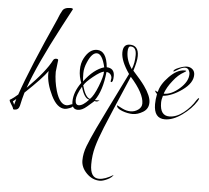

<svg xmlns="http://www.w3.org/2000/svg" viewBox="-89 -716 1350 1238"><g transform="rotate(5 586.0 -96.5)"><path d="M267 -301 258 -225Q258 -164 276 -102Q302 -16 347 -16Q355 -16 367 -21Q379 -26 381 -26Q389 -26 389 -17Q389 -8 368.5 0Q348 8 337 8Q286 8 248.5 -69Q211 -146 211 -209Q211 -221 212 -226Q179 -178 69 -74Q56 -30 47 14Q40 41 14 41Q2 41 4 33Q1 25 -10.5 7.5Q-22 -10 -22 -16Q-22 -22 -15 -23Q3 -34 30 -58Q91 -236 239 -563Q241 -567 245 -578Q252 -597 265 -620Q276 -643 318 -643Q333 -643 333 -636Q333 -636 273 -523Q133 -258 80 -106Q197 -223 235 -299Q241 -309 254 -309Q267 -309 267 -301ZM20 -28 -1 -11Q4 -4 9 10Q17 -20 20 -28Z M616 -196 619 -215Q619 -231 608.5 -241.5Q598 -252 584 -252Q572 -130 525 -65H556Q543 -57 536.5 -57Q530 -57 527.5 -58Q525 -59 522 -59Q523 -58 516.5 -52.5Q510 -47 479 -20Q448 7 421 7Q382 7 382 -43Q382 -104 428 -168Q412 -207 412 -250.5Q412 -294 429 -326Q462 -389 511 -389Q573 -389 583 -283Q633 -281 633 -231Q633 -190 620 -190Q616 -190 616 -196ZM512 -367Q480 -367 453 -304Q436 -266 436 -231Q436 -196 439 -179Q500 -261 567 -281Q547 -367 512 -367ZM568 -253Q546 -250 499.5 -212.5Q453 -175 442 -153Q463 -77 493 -70Q517 -92 542.5 -157Q568 -222 568 -253ZM435 -144Q402 -88 402 -55.5Q402 -23 424 -23Q451 -23 489 -65Q456 -69 435 -144Z M833 -184Q877 -122 877 -80.5Q877 -39 842.5 -18Q808 3 775.5 3Q743 3 707 -10.5Q671 -24 671 -43L672 -46Q671 -45 674 -43Q681 -39 707.5 -26Q734 -13 760.5 -13Q787 -13 809.5 -29Q832 -45 832 -70Q832 -135 743 -235Q630 28 598.5 105.5Q567 183 552.5 236.5Q538 290 538 349Q538 438 596 438Q634 438 688 405Q678 423 649.5 436.5Q621 450 602 450Q554 450 516.5 412.5Q479 375 479 329Q479 283 497.5 235Q516 187 550 115Q584 43 730 -252Q675 -331 675 -386Q675 -441 719 -441Q776 -441 776 -372Q776 -338 756 -276Q808 -219 833 -184ZM745 -285Q762 -325 762 -377.5Q762 -430 725 -430Q708 -430 708 -394Q708 -338 745 -285Z M1193 -136Q1194 -136 1194 -133Q1194 -130 1186 -116Q1155 -66 1096 -23.5Q1037 19 985 19Q914 19 914 -73Q914 -104 921 -139Q912 -147 905 -161Q906 -160 910 -158.5Q914 -157 917.5 -155.5Q921 -154 925 -153Q935 -202 986 -254Q1037 -306 1085 -306Q1096 -306 1096 -303.5Q1096 -301 1082 -293Q1045 -273 1013 -231Q979 -189 964 -147L966 -145Q1014 -145 1066 -191Q1118 -237 1118 -285Q1118 -299 1110.5 -311.5Q1103 -324 1086 -324Q1069 -324 1043.5 -308.5Q1018 -293 1015.5 -293Q1013 -293 1013 -294Q1013 -306 1045.5 -319Q1078 -332 1098.5 -332Q1119 -332 1134 -319Q1149 -306 1149 -283Q1149 -230 1083.5 -183Q1018 -136 960 -131Q952 -107 952 -85Q952 -2 1012 -2Q1058 -2 1104 -38.5Q1150 -75 1178 -122Q1187 -136 1193 -136Z"/></g></svg>

Font: Ruthie
Style: Regular
Weight: 400
Designer: Robert E. Leuschke
Foundry: Robert E. Leuschke
Version: Version 1.003